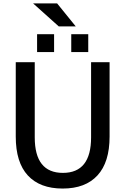

<svg xmlns="http://www.w3.org/2000/svg" viewBox="-20 -1095 733 1125"><path d="M72.3 -294.9V-730.5H183.6V-290Q183.6 -82 348.6 -82Q513.7 -82 513.7 -290V-730.5H622.1V-294.9Q622.1 -144.5 551.3 -67.4Q480.5 9.8 347.2 9.8Q213.9 9.8 143.1 -66.9Q72.3 -143.6 72.3 -294.9ZM173.8 -1075.2H314.5L423.8 -940.4H324.2ZM197.3 -790V-894.5H296.9V-790ZM397.5 -790V-894.5H497.1V-790Z"/></svg>

Font: GenEi M Gothic v2 Medium
Style: Regular
Weight: 500
Version: Version 2.0